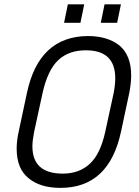

<svg xmlns="http://www.w3.org/2000/svg" viewBox="-20 -867 648 894"><path d="M57.6 -174.8Q57.6 -212.9 67.4 -255.9L105.5 -434.6Q161.1 -697.3 388.7 -699.2Q480.5 -699.2 536.1 -655.3Q590.8 -609.4 590.8 -515.6Q590.8 -480.5 582 -434.6L543.9 -255.9Q488.3 7.8 261.7 7.8Q167 7.8 113.3 -37.1Q57.6 -81.1 57.6 -174.8ZM469.7 -252 508.8 -431.6Q516.6 -470.7 516.6 -502.9Q516.6 -632.8 379.9 -632.8Q298.8 -632.8 250 -585.9Q201.2 -539.1 177.7 -431.6L138.7 -252Q130.9 -210.9 130.9 -185.5Q130.9 -58.6 272.5 -58.6Q349.6 -58.6 399.4 -105.5Q447.3 -150.4 469.7 -252ZM295.9 -846.7H372.1L354.5 -760.7H278.3ZM466.8 -846.7H543L525.4 -760.7H449.2Z"/></svg>

Font: Dinish
Style: Italic
Weight: 400
Italic angle: -12°
Designer: Bert Driehuis
Foundry: Playbeing
Version: Version 3.002; git-62d0f29-release